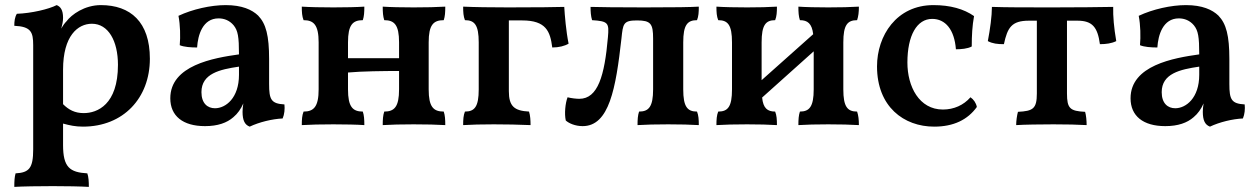

<svg xmlns="http://www.w3.org/2000/svg" viewBox="-20 -487 4928 752"><path d="M305 9C463 9 567 -103 567 -257C567 -401 491 -467 375 -467C311 -467 260 -430 240 -403C234 -397 227 -388 220 -375C224 -391 227 -403 227 -417C227 -448 217 -461 202 -467C171 -451 103 -435 46 -433C38 -420 36 -404 36 -386C101 -383 110 -362 110 -310V98C110 172 94 189 41 192C37 206 36 222 36 245C67 243 133 242 187 242C239 242 295 243 328 245C328 225 327 206 322 192C253 188 227 168 227 81V-3C253 4 275 9 305 9ZM340 -394C404 -394 442 -327 442 -233C442 -77 361 -44 308 -44C273 -44 249 -57 227 -79V-214C227 -347 285 -394 340 -394Z M1094 -78C1042 -81 1034 -97 1034 -158V-256C1034 -347 1022 -394 991 -426C967 -449 928 -467 864 -467C806 -467 734 -451 679 -425C686 -389 687 -344 684 -310C700 -303 728 -301 752 -301C755 -350 774 -415 836 -415C858 -415 879 -407 895 -388C912 -367 916 -343 916 -274C816 -260 647 -231 647 -102C647 -33 696 7 783 7C833 7 869 -6 894 -28C911 -42 924 -61 933 -82C931 -70 930 -58 930 -49C930 -15 939 2 958 9C996 -9 1046 -21 1087 -23C1094 -39 1096 -60 1094 -78ZM916 -194C916 -103 864 -63 822 -63C793 -63 769 -82 769 -126C769 -199 841 -215 916 -226Z M1659 -137V-321C1659 -389 1677 -408 1718 -408C1723 -423 1724 -439 1724 -461C1694 -459 1647 -458 1600 -458C1554 -458 1508 -459 1479 -461C1479 -439 1480 -423 1485 -408C1525 -408 1543 -389 1543 -321V-259H1343V-321C1343 -389 1361 -408 1401 -408C1406 -423 1407 -439 1407 -461C1378 -459 1332 -458 1286 -458C1239 -458 1192 -459 1162 -461C1162 -439 1163 -423 1169 -408C1209 -408 1228 -389 1228 -321V-137C1228 -69 1209 -50 1169 -50C1163 -35 1162 -19 1162 3C1192 1 1239 0 1286 0C1332 0 1378 1 1407 3C1407 -19 1406 -35 1401 -50C1361 -50 1343 -69 1343 -137V-203C1396 -208 1486 -209 1543 -209V-137C1543 -69 1525 -50 1485 -50C1480 -35 1479 -19 1479 3C1508 1 1554 0 1600 0C1647 0 1694 1 1724 3C1724 -19 1723 -35 1718 -50C1677 -50 1659 -69 1659 -137Z M2190 -460C2153 -459 2090 -458 1971 -458C1903 -458 1836 -459 1794 -461C1794 -439 1795 -423 1801 -408C1839 -408 1855 -389 1855 -321V-137C1855 -69 1839 -50 1801 -50C1795 -35 1794 -19 1794 3C1823 1 1869 0 1914 0C1959 0 2016 1 2058 3C2058 -15 2057 -35 2052 -50C1994 -53 1973 -71 1973 -130V-407H2025C2119 -407 2135 -364 2143 -301C2169 -301 2192 -307 2207 -316C2197 -365 2192 -427 2190 -460Z M2262 7C2366 7 2392 -140 2414 -336C2420 -394 2421 -407 2475 -407C2529 -407 2538 -394 2538 -336V-137C2538 -69 2521 -50 2483 -50C2478 -35 2477 -19 2477 3C2506 1 2551 0 2597 0C2642 0 2688 1 2717 3C2717 -19 2716 -35 2710 -50C2672 -50 2656 -69 2656 -137V-321C2656 -389 2672 -408 2710 -408C2716 -423 2717 -439 2717 -461C2683 -459 2627 -458 2503 -458C2394 -458 2330 -459 2293 -460C2293 -442 2294 -424 2299 -408C2363 -404 2366 -397 2361 -341C2348 -191 2322 -100 2249 -100C2238 -100 2218 -102 2203 -106C2194 -83 2190 -41 2196 -15C2208 -4 2233 7 2262 7Z M3283 -137V-321C3283 -389 3299 -408 3337 -408C3342 -423 3344 -439 3344 -461C3314 -459 3269 -458 3224 -458C3179 -458 3135 -459 3107 -461C3107 -439 3108 -423 3113 -408C3143 -408 3160 -395 3165 -353L2963 -173V-321C2963 -389 2979 -408 3016 -408C3022 -423 3023 -439 3023 -461C2994 -459 2950 -458 2906 -458C2861 -458 2815 -459 2786 -461C2786 -439 2787 -423 2793 -408C2831 -408 2847 -389 2847 -321V-137C2847 -69 2831 -50 2793 -50C2787 -35 2786 -19 2786 3C2815 1 2861 0 2906 0C2950 0 2994 1 3023 3C3023 -19 3022 -35 3016 -50C2986 -50 2969 -63 2965 -105L3167 -286V-137C3167 -69 3150 -50 3113 -50C3108 -35 3107 -19 3107 3C3135 1 3179 0 3224 0C3269 0 3314 1 3344 3C3344 -19 3342 -35 3337 -50C3299 -50 3283 -69 3283 -137Z M3639 9C3715 9 3770 -18 3806 -68C3803 -84 3793 -98 3781 -106C3754 -75 3716 -58 3673 -58C3580 -58 3534 -148 3534 -242C3534 -348 3571 -413 3631 -413C3683 -413 3718 -371 3724 -294C3744 -294 3770 -296 3786 -305C3786 -348 3788 -385 3795 -424C3755 -452 3702 -467 3636 -467C3491 -467 3415 -347 3415 -227C3415 -69 3520 9 3639 9Z M4340 -460C4282 -459 4205 -458 4103 -458C3994 -458 3924 -458 3865 -460C3865 -424 3858 -373 3849 -326C3868 -316 3887 -314 3912 -314C3926 -379 3942 -406 4010 -406H4041V-121C4041 -61 4026 -52 3967 -49C3963 -35 3960 -13 3960 3C3992 1 4054 0 4106 0C4156 0 4204 1 4236 3C4236 -14 4234 -36 4230 -49C4171 -52 4159 -62 4159 -121V-406H4200C4258 -406 4279 -381 4288 -314C4312 -314 4334 -317 4352 -326C4343 -378 4339 -424 4340 -460Z M4855 -78C4803 -81 4795 -97 4795 -158V-256C4795 -347 4783 -394 4752 -426C4728 -449 4689 -467 4625 -467C4567 -467 4495 -451 4440 -425C4447 -389 4448 -344 4445 -310C4461 -303 4489 -301 4513 -301C4516 -350 4535 -415 4597 -415C4619 -415 4640 -407 4656 -388C4673 -367 4677 -343 4677 -274C4577 -260 4408 -231 4408 -102C4408 -33 4457 7 4544 7C4594 7 4630 -6 4655 -28C4672 -42 4685 -61 4694 -82C4692 -70 4691 -58 4691 -49C4691 -15 4700 2 4719 9C4757 -9 4807 -21 4848 -23C4855 -39 4857 -60 4855 -78ZM4677 -194C4677 -103 4625 -63 4583 -63C4554 -63 4530 -82 4530 -126C4530 -199 4602 -215 4677 -226Z"/></svg>

Font: Vollkorn Semibold
Style: Regular
Weight: 600
Designer: Friedrich Althausen
Foundry: Friedrich Althausen
Version: Version 4.015;PS 004.015;hotconv 1.0.88;makeotf.lib2.5.64775